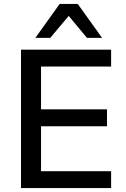

<svg xmlns="http://www.w3.org/2000/svg" viewBox="-20 -958 643 978"><path d="M87 0V-705H546V-619H189V-401H525V-315H189V-86H546V0ZM160 -765 284 -938H376L500 -765H423L330 -877L236 -765Z"/></svg>

Font: Nunito Sans 11pt SemiBold
Style: Regular
Weight: 600
Version: Version 3.101;gftools[0.9.27]